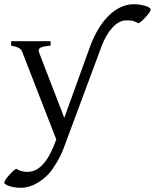

<svg xmlns="http://www.w3.org/2000/svg" viewBox="-43 -650 737 914"><path d="M56 244C120 244 172 197 194 172C208 156 246 99 264 45L441 -431C467 -500 511 -553 557 -553H568C583 -553 590 -552 617 -539C634 -548 674 -591 674 -604C674 -620 624 -630 595 -630C512 -630 436 -560 387 -432L263 -89L143 -400C142 -404 141 -407 141 -410C141 -424 159 -429 198 -433V-454H10V-433C45 -426 59 -418 64 -400L225 14C212 47 172 168 90 168H86C76 168 55 167 34 153C21 161 10 173 0 184L-10 196C-15 201 -23 217 -23 219C-23 231 17 244 56 244Z"/></svg>

Font: Temporarium
Style: Regular
Weight: 400
Version: Version 1.1